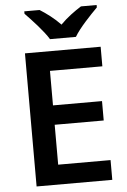

<svg xmlns="http://www.w3.org/2000/svg" viewBox="-61 -982 681 1026"><g transform="rotate(-5 279.0 -469.0)"><path d="M233 -778H372C398 -823 460 -888 497 -925V-938H413C378 -916 336 -886 301 -850C267 -886 226 -916 191 -938H109V-925C145 -888 206 -823 233 -778ZM499 0V-106H218V-320H481V-424H218V-609H499V-714H93V0Z"/></g></svg>

Font: Noto Sans New Tai Lue Semibold
Style: Regular
Weight: 600
Designer: Monotype Design Team
Foundry: Monotype Imaging Inc.
Version: Version 2.004